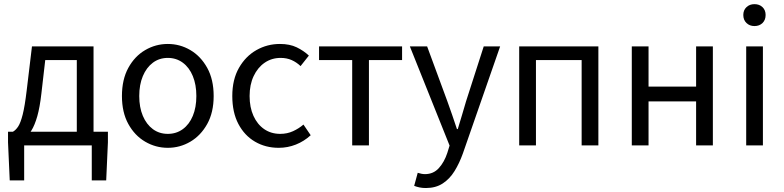

<svg xmlns="http://www.w3.org/2000/svg" viewBox="-20 -714 3849 943"><path d="M98.7 0V172H27.8L19.4 -14.9V-67H510V-14.9L501.6 172H430.7V0ZM357.2 -24.7V-419.1H202.2L183.3 -254.8Q175.7 -187.5 163.2 -143.3Q150.6 -99.1 134.5 -73.3Q118.3 -47.5 99.7 -35Q81.2 -22.6 61.7 -18.8L43.3 -67Q56.8 -74.3 68.8 -92Q80.8 -109.7 91.4 -151.1Q101.9 -192.4 111.2 -270.8L137 -486.1H439.4V-24.7Z M804.2 12Q744.6 12 693.1 -18.1Q641.7 -48.1 610.3 -105Q578.9 -161.9 578.9 -242.4Q578.9 -323.5 610.3 -380.8Q641.7 -438 693.1 -468Q744.6 -498.1 804.2 -498.1Q863.7 -498.1 914.9 -468Q966 -438 997.7 -380.8Q1029.4 -323.5 1029.4 -242.4Q1029.4 -161.9 997.7 -105Q966 -48.1 914.9 -18.1Q863.7 12 804.2 12ZM804.2 -56.5Q846 -56.5 877.8 -79.7Q909.6 -102.9 927 -144.8Q944.4 -186.7 944.4 -242.4Q944.4 -298.1 927 -340.3Q909.6 -382.6 877.8 -406.1Q846 -429.6 804.2 -429.6Q762.4 -429.6 730.9 -406.1Q699.4 -382.6 681.6 -340.3Q663.9 -298.1 663.9 -242.4Q663.9 -186.7 681.6 -144.8Q699.4 -102.9 730.9 -79.7Q762.4 -56.5 804.2 -56.5Z M1348.9 12Q1284.2 12 1232.6 -18.1Q1181 -48.1 1150.9 -105Q1120.9 -161.9 1120.9 -242.4Q1120.9 -323.5 1153.7 -380.8Q1186.4 -438 1239.5 -468Q1292.6 -498.1 1354.8 -498.1Q1402.9 -498.1 1437.2 -481.6Q1471.5 -465 1497 -441L1456.2 -389.4Q1436.4 -408.3 1412.3 -419Q1388.3 -429.6 1358.5 -429.6Q1314.4 -429.6 1280.1 -406.1Q1245.7 -382.6 1225.8 -340.3Q1205.9 -298.1 1205.9 -242.4Q1205.9 -186.7 1224.9 -144.8Q1243.9 -102.9 1277.7 -79.7Q1311.6 -56.5 1356.2 -56.5Q1390.6 -56.5 1419.3 -69.7Q1448 -82.9 1470.4 -102.2L1506 -49.8Q1473.5 -20 1433.2 -4Q1392.9 12 1348.9 12Z M1709.8 0V-419.1H1547V-486.1H1954.8V-419.1H1792V0Z M2071.3 209.5Q2054.5 209.5 2040.3 206.5Q2026.2 203.5 2014.2 198.8L2031.6 134.7Q2041.1 137.7 2050.1 139.5Q2059.1 141.2 2067.4 141.2Q2108.7 141.2 2135.6 111.4Q2162.4 81.6 2177 36.9L2188.1 1L1993 -486.1H2077.8L2177 -217Q2188.6 -185.5 2200.7 -149.9Q2212.8 -114.3 2224.3 -80H2228.3Q2238.9 -113.5 2249.2 -149.2Q2259.6 -184.8 2269.2 -217L2355.8 -486.1H2436.4L2253.3 40Q2236.1 88.1 2212.3 126.5Q2188.5 165 2154.2 187.2Q2120 209.5 2071.3 209.5Z M2530 0V-486.1H2918.9V0H2836.7V-419.1H2612.3V0Z M3083 0V-486.1H3165.3V-288.8H3398.9V-486.1H3481.2V0H3398.9V-215.9H3165.3V0Z M3644.9 0V-486H3727V0ZM3685.5 -586Q3661.8 -586 3646.3 -601Q3630.7 -616 3630.7 -640.4Q3630.7 -664.2 3646.3 -678.9Q3661.8 -693.6 3685.5 -693.6Q3709.8 -693.6 3725.1 -678.9Q3740.3 -664.2 3740.3 -640.4Q3740.3 -616 3725.1 -601Q3709.8 -586 3685.5 -586Z"/></svg>

Font: Source Sans 3 Variable
Style: Regular
Weight: 200
Designer: Paul D. Hunt
Foundry: Adobe Systems Incorporated
Version: Version 3.026